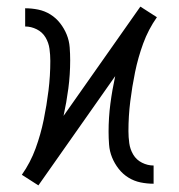

<svg xmlns="http://www.w3.org/2000/svg" viewBox="-20 -555 540 580"><path d="M96 5 85 -2Q85 -2 85 -2Q85 -2 85 -2L71 -11L46 -27Q72 -64 87.5 -106.5Q103 -149 112 -193Q121 -237 126.5 -281.5Q132 -326 132 -371Q132 -389 129.5 -407.5Q127 -426 117.5 -442Q108 -458 91 -466.5Q74 -475 56 -475V-530Q76 -530 95.5 -526Q115 -522 132 -511.5Q149 -501 161.5 -485Q174 -469 181.5 -450.5Q189 -432 190.5 -412Q192 -392 192 -373Q192 -330 186.5 -288Q181 -246 172 -205L404 -535L415 -528Q415 -528 415 -528Q415 -528 415 -528L429 -519L454 -503Q428 -466 412.5 -423.5Q397 -381 388 -337Q379 -293 373.5 -248.5Q368 -204 368 -159Q368 -141 370.5 -122.5Q373 -104 382.5 -88Q392 -72 409 -63.5Q426 -55 444 -55V0Q424 0 404.5 -4Q385 -8 368 -18.5Q351 -29 338.5 -45Q326 -61 318.5 -79.5Q311 -98 309.5 -118Q308 -138 308 -157Q308 -200 313.5 -242Q319 -284 328 -325Z"/></svg>

Font: Iosevka Slab Light
Style: Regular
Weight: 300
Monospace: yes
Designer: Belleve Invis
Foundry: Belleve Invis
Version: Version 11.1.0; ttfautohint (v1.8.3)